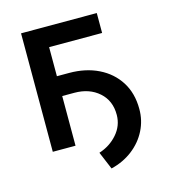

<svg xmlns="http://www.w3.org/2000/svg" viewBox="-104 -629 760 854"><g transform="rotate(-15 276.5 -202.5)"><path d="M420.1 -545.5V-453.8H176.1V-320H231.9Q308.2 -320 367 -291.2Q425.8 -262.4 459.2 -209.7Q492.5 -157 492.5 -84.9Q492.9 -32.3 469.6 13.7Q446.4 59.7 403.9 92.5Q361.5 125.4 304.7 139.2L270.6 57.9Q321.4 41.5 354.9 3.2Q388.5 -35.2 388.8 -84.9Q389.2 -150.6 345 -189.6Q300.8 -228.7 231.9 -228.7H176.1V0H71.4V-545.5Z"/></g></svg>

Font: Inter UI Medium
Style: Regular
Weight: 500
Designer: Rasmus Andersson
Foundry: rsms
Version: 3.2;8d6f07862